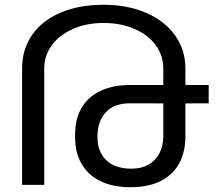

<svg xmlns="http://www.w3.org/2000/svg" viewBox="-20 -780 942 810"><path d="M860.4 -421.4V-344.2L762.2 -343.8V-205.1Q762.2 -140.6 736.8 -92.3Q711.4 -43.9 659.4 -17.1Q607.4 9.8 529.8 9.8Q458 9.8 405.5 -15.1Q353 -40 325 -87.4Q296.9 -134.8 296.9 -200.7V-213.9Q296.9 -279.8 325 -326.4Q353 -373 405.3 -397.2Q457.5 -421.4 529.8 -421.4H668.9V-490.7Q668.9 -545.9 636.7 -589.6Q604.5 -633.3 547.1 -658.2Q489.7 -683.1 417.5 -683.1Q345.7 -683.1 288.6 -658.2Q231.4 -633.3 199 -589.6Q166.5 -545.9 166.5 -490.7V0H73.2V-490.7Q73.2 -570.8 114.7 -631.6Q156.2 -692.4 234.1 -726.1Q312 -759.8 417.5 -759.8Q518.1 -759.8 596.4 -725.8Q674.8 -691.9 718.5 -630.9Q762.2 -569.8 762.2 -490.7V-421.4ZM668.9 -343.8 529.8 -344.2Q462.4 -344.7 426.8 -306.6Q391.1 -268.6 391.1 -203.6Q391.1 -140.1 428.2 -104.2Q465.3 -68.4 535.2 -68.4Q576.2 -68.4 606.4 -85.4Q636.7 -102.5 652.8 -133.5Q668.9 -164.6 668.9 -205.1Z"/></svg>

Font: Mardoto
Style: Regular
Weight: 400
Designer: Christian Robertson, Vahan Hovhannisyan
Foundry: Google
Version: Version 1.000